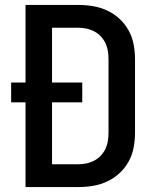

<svg xmlns="http://www.w3.org/2000/svg" viewBox="-20 -755 640 775"><path d="M83 0V-342H25V-422H83V-735H297Q327 -735 356.5 -730Q386 -725 413.5 -712Q441 -699 463 -678.5Q485 -658 499.5 -631.5Q514 -605 519.5 -575Q525 -545 525 -515V-220Q525 -190 519.5 -160Q514 -130 499.5 -103.5Q485 -77 463 -56.5Q441 -36 413.5 -23Q386 -10 356.5 -5Q327 0 297 0ZM297 -92Q313 -92 329.5 -95.5Q346 -99 361 -107Q376 -115 387.5 -127.5Q399 -140 406 -155Q413 -170 415.5 -186.5Q418 -203 418 -220V-515Q418 -532 415.5 -548.5Q413 -565 406 -580Q399 -595 387.5 -607.5Q376 -620 361 -628Q346 -636 329.5 -639.5Q313 -643 297 -643H190V-422H312V-342H190V-92Z"/></svg>

Font: Iosevka Custom SmBdEx
Style: Regular
Weight: 600
Width: 7
Monospace: yes
Designer: Belleve Invis
Foundry: Belleve Invis
Version: Version 11.2.4; ttfautohint (v1.8.4)